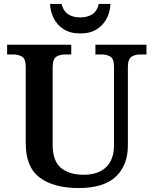

<svg xmlns="http://www.w3.org/2000/svg" viewBox="-20 -940 776 970"><path d="M378 10Q252 10 181 -42.5Q110 -95 110 -217V-602Q110 -643 91 -654Q72 -665 47 -665H16V-714H340V-665H309Q283 -665 264.5 -653.5Q246 -642 246 -598V-210Q246 -125 289 -91Q332 -57 402 -57Q476 -57 516 -95.5Q556 -134 556 -207V-602Q556 -643 537.5 -654Q519 -665 493 -665H462V-714H720V-665H688Q663 -665 644.5 -653.5Q626 -642 626 -598V-205Q626 -105 565 -47.5Q504 10 378 10ZM385 -771Q335 -771 301.5 -792.5Q268 -814 251 -848.5Q234 -883 233 -920H291Q300 -884 324.5 -868Q349 -852 385 -852Q422 -852 446.5 -868Q471 -884 479 -920H538Q537 -883 520 -848.5Q503 -814 469.5 -792.5Q436 -771 385 -771Z"/></svg>

Font: Noto Serif Thai SemiBold
Style: Regular
Weight: 600
Designer: Monotype Design Team
Foundry: Monotype Imaging Inc.
Version: Version 2.001; ttfautohint (v1.8.4.7-5d5b)